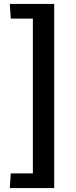

<svg xmlns="http://www.w3.org/2000/svg" viewBox="-20 -800 388 981"><path d="M257 -780V161H30L35 86H148V-705H35L30 -780Z"/></svg>

Font: Enriqueta SemiBold
Style: Regular
Weight: 600
Designer: Viviana Monsalve, Gustavo Ibarra
Foundry: 72Puntos
Version: Version 2.000